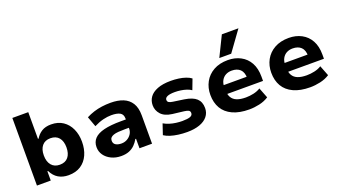

<svg xmlns="http://www.w3.org/2000/svg" viewBox="-63 -1321 3322 1881"><g transform="rotate(-20 1597.5 -381.0)"><path d="M405 11Q344 11 299.5 -15.5Q255 -42 228 -97H221V0H77V-705H243V-427H250Q273 -467 312 -491.5Q351 -516 410 -516Q483 -516 534 -481.5Q585 -447 612 -387.5Q639 -328 639 -254Q639 -177 612 -117Q585 -57 533 -23Q481 11 405 11ZM359 -115Q417 -115 447 -152Q477 -189 477 -254Q477 -318 446.5 -354.5Q416 -391 358 -391Q302 -391 271.5 -354.5Q241 -318 241 -254Q241 -189 272 -152Q303 -115 359 -115Z M954 11Q897 11 851.5 -11Q806 -33 780 -70Q754 -107 754 -154Q754 -207 787 -242Q820 -277 889 -294Q958 -311 1065 -311H1138V-224H1076Q1036 -224 1006 -221.5Q976 -219 956 -212Q936 -205 925.5 -193Q915 -181 915 -162Q915 -132 938 -118Q961 -104 998 -104Q1030 -104 1057 -119Q1084 -134 1100.5 -159.5Q1117 -185 1117 -217V-319Q1117 -365 1086 -382Q1055 -399 996 -399Q956 -399 911 -388Q866 -377 814 -351L775 -458Q814 -478 855 -491Q896 -504 940 -510Q984 -516 1031 -516Q1106 -516 1161 -494Q1216 -472 1246.5 -423.5Q1277 -375 1277 -296V0H1146V-99H1139Q1121 -67 1096 -42Q1071 -17 1036.5 -3Q1002 11 954 11Z M1642 11Q1594 11 1549.5 5Q1505 -1 1468.5 -12.5Q1432 -24 1405 -42L1442 -152Q1470 -136 1502 -126Q1534 -116 1568 -111.5Q1602 -107 1632 -107Q1688 -107 1714.5 -117Q1741 -127 1741 -151Q1741 -170 1727.5 -178.5Q1714 -187 1681 -191L1563 -205Q1485 -215 1448 -256Q1411 -297 1411 -351Q1411 -398 1437 -435Q1463 -472 1518.5 -494Q1574 -516 1659 -516Q1700 -516 1739.5 -510.5Q1779 -505 1812.5 -493.5Q1846 -482 1868 -465L1827 -357Q1806 -372 1778 -381Q1750 -390 1719.5 -394.5Q1689 -399 1660 -399Q1606 -399 1580.5 -387.5Q1555 -376 1555 -355Q1555 -337 1568.5 -328.5Q1582 -320 1612 -316L1723 -300Q1808 -287 1846.5 -251Q1885 -215 1885 -151Q1885 -101 1855.5 -64.5Q1826 -28 1771.5 -8.5Q1717 11 1642 11Z M2289 11Q2186 11 2116 -21.5Q2046 -54 2011.5 -113Q1977 -172 1977 -253Q1977 -327 2009.5 -386.5Q2042 -446 2104 -481Q2166 -516 2253 -516Q2327 -516 2385.5 -485Q2444 -454 2476.5 -395Q2509 -336 2509 -251V-206H2108V-299H2384L2373 -282Q2373 -346 2341.5 -376Q2310 -406 2254 -406Q2218 -406 2190.5 -391Q2163 -376 2147 -347Q2131 -318 2131 -274V-256Q2131 -204 2149 -172Q2167 -140 2204 -125.5Q2241 -111 2297 -111Q2336 -111 2377.5 -120Q2419 -129 2450 -149L2492 -41Q2449 -13 2394.5 -1Q2340 11 2289 11ZM2183 -563 2286 -773H2459L2307 -563Z M2924 11Q2821 11 2751 -21.5Q2681 -54 2646.5 -113Q2612 -172 2612 -253Q2612 -327 2644.5 -386.5Q2677 -446 2739 -481Q2801 -516 2888 -516Q2962 -516 3020.5 -485Q3079 -454 3111.5 -395Q3144 -336 3144 -251V-206H2743V-299H3019L3008 -282Q3008 -346 2976.5 -376Q2945 -406 2889 -406Q2853 -406 2825.5 -391Q2798 -376 2782 -347Q2766 -318 2766 -274V-256Q2766 -204 2784 -172Q2802 -140 2839 -125.5Q2876 -111 2932 -111Q2971 -111 3012.5 -120Q3054 -129 3085 -149L3127 -41Q3084 -13 3029.5 -1Q2975 11 2924 11Z"/></g></svg>

Font: Nunito Sans 6pt ExtraBold
Style: Regular
Weight: 800
Version: Version 3.101;gftools[0.9.27]